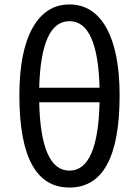

<svg xmlns="http://www.w3.org/2000/svg" viewBox="-20 -829 623 862"><path d="M156 -370Q163 -63 292 -63Q420 -63 427 -370ZM427 -435Q419 -734 292 -734Q164 -734 156 -435ZM457 -705Q517 -598 517 -401Q517 13 292 13Q67 13 67 -401Q67 -599 127 -705Q186 -809 292 -809Q398 -809 457 -705Z"/></svg>

Font: 思源黑体R
Style: Regular
Weight: 400
Designer: Ryoko NISHIZUKA  (kana & ideographs); Paul D. Hunt (Latin, Greek & Cyrillic); Wenlong ZHANG  (bopomofo); Sandoll Communi
Foundry: Adobe Systems Incorporated
Version: Version 1.00 June 24, 2014, initial release